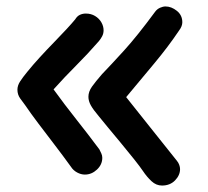

<svg xmlns="http://www.w3.org/2000/svg" viewBox="-20 -595 644 595"><path d="M482 -20Q464 -20 449.5 -33.5Q435 -47 423 -65Q415 -77 396 -101Q377 -125 354.5 -152Q332 -179 313 -202Q294 -225 286 -235Q269 -255 261.5 -268.5Q254 -282 254 -295Q254 -311 265 -326.5Q276 -342 296 -365Q323 -393 364 -438Q405 -483 461 -559Q467 -567 476 -571Q485 -575 493 -575Q511 -575 528 -561.5Q545 -548 545 -526Q545 -520 542.5 -513.5Q540 -507 534 -499Q501 -450 458.5 -399Q416 -348 371 -294Q408 -248 447 -198.5Q486 -149 528 -97Q533 -91 535.5 -84Q538 -77 538 -71Q538 -52 522.5 -36Q507 -20 482 -20ZM243 -54Q231 -54 219 -60.5Q207 -67 200 -78Q174 -114 147.5 -148.5Q121 -183 98 -213.5Q75 -244 58 -269Q51 -278 42.5 -290Q34 -302 34 -317Q34 -330 42.5 -343Q51 -356 65 -373Q82 -394 103.5 -417.5Q125 -441 147 -463.5Q169 -486 186.5 -505Q204 -524 213 -535Q219 -545 227.5 -549Q236 -553 246 -553Q262 -553 274.5 -545.5Q287 -538 294 -526Q301 -514 301 -501Q301 -491 296.5 -482.5Q292 -474 286 -467Q252 -428 216 -392Q180 -356 146 -318Q180 -271 216.5 -225Q253 -179 288 -132Q291 -126 294 -119.5Q297 -113 297 -106Q297 -85 280.5 -69.5Q264 -54 243 -54Z"/></svg>

Font: Playpen Sans Medium
Style: Regular
Weight: 500
Designer: Laura Meseguer, Veronika Burian, José Scaglione
Foundry: TypeTogether
Version: Version 1.001